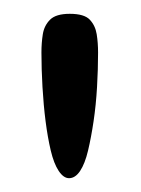

<svg xmlns="http://www.w3.org/2000/svg" viewBox="-20 -702 204 278"><path d="M80 -444Q72 -444 65 -454.5Q58 -465 53.5 -484Q49 -503 46 -526.5Q43 -550 41.5 -576Q40 -602 40 -626Q40 -640 42 -652.5Q44 -665 52.5 -673.5Q61 -682 81 -682Q102 -682 110 -673.5Q118 -665 120 -652.5Q122 -640 122 -626Q122 -602 120.5 -576Q119 -550 115.5 -526.5Q112 -503 107.5 -484Q103 -465 96 -454.5Q89 -444 80 -444Z"/></svg>

Font: Fredoka Condensed
Style: Regular
Weight: 400
Width: 3
Designer: Ben Nathan
Foundry: Milena B. Brandão, Ben Nathan
Version: Version 2.001